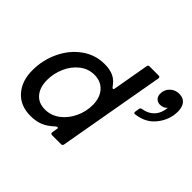

<svg xmlns="http://www.w3.org/2000/svg" viewBox="-174 -1004 1246 1246"><g transform="rotate(45 448.5 -381.5)"><path d="M39 -208Q39 -301 78 -384Q117 -467 186.5 -517.5Q256 -568 343 -568Q392 -568 425 -552.5Q458 -537 485 -498Q489 -492 494 -492Q500 -492 501 -501L545 -751Q547 -763 559 -763H643Q650 -763 653 -759Q656 -755 655 -749L525 -12Q522 0 511 0H427Q420 0 417 -4Q414 -8 415 -14L421 -52L422 -56Q422 -62 416 -62Q411 -62 403 -56Q364 -19 326 -4Q288 11 240 11Q147 11 93 -49Q39 -109 39 -208ZM476 -325Q476 -392 440.5 -432Q405 -472 345 -472Q289 -472 244.5 -437Q200 -402 175.5 -346Q151 -290 151 -230Q151 -164 184 -124.5Q217 -85 277 -85Q333 -85 378.5 -119.5Q424 -154 450 -209.5Q476 -265 476 -325ZM710 -476Q705 -476 702.5 -480Q700 -484 701 -490L706 -521Q709 -532 721 -533Q764 -540 791.5 -565Q819 -590 828 -628Q831 -639 833 -657Q815 -635 782 -635Q761 -635 747 -649Q733 -663 733 -687Q733 -724 758.5 -749Q784 -774 822 -774Q859 -774 878 -750.5Q897 -727 897 -685Q897 -669 894 -649Q882 -585 837 -536Q792 -487 714 -477Z"/></g></svg>

Font: Open Sauce Two Medium Italic
Style: Regular
Weight: 500
Italic angle: -10°
Designer: Alfredo Marco Pradil
Foundry: Creative Sauce Fz LLC
Version: Version 1.477